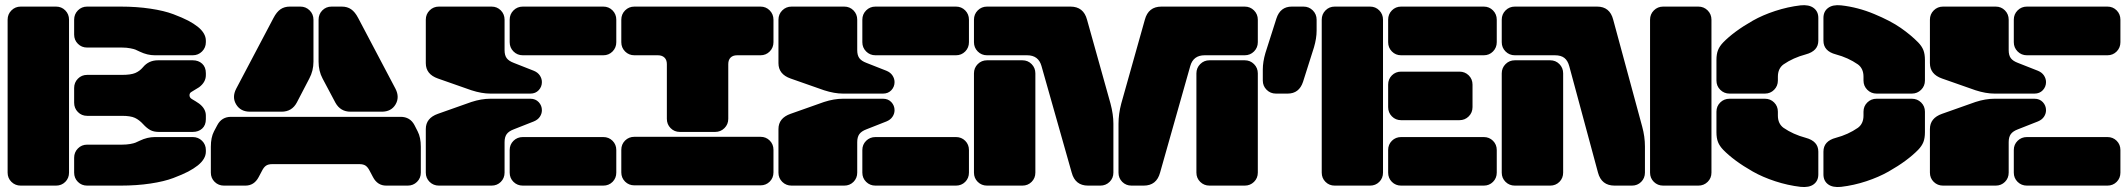

<svg xmlns="http://www.w3.org/2000/svg" viewBox="-20 -726 8324 751"><path d="M199.2 0H61Q39.6 0 24.7 -14.6Q9.8 -29.3 9.8 -50.8V-648.9Q9.8 -670.4 24.7 -685.3Q39.6 -700.2 61 -700.2H199.2Q220.7 -700.2 235.4 -685.3Q250 -670.4 250 -648.9V-50.8Q250 -29.3 235.4 -14.6Q220.7 0 199.2 0ZM457 -540H320.8Q299.3 -540 284.7 -554.7Q270 -569.3 270 -590.8V-648.9Q270 -670.4 284.7 -685.3Q299.3 -700.2 320.8 -700.2H452.1Q514.6 -700.2 568.4 -692.1Q622.1 -684.1 658.2 -670.4Q694.3 -656.7 716.1 -645.3Q737.8 -633.8 753.9 -621.1Q785.2 -595.7 785.2 -566.9V-561Q785.2 -539.6 770.3 -524.7Q755.4 -509.8 733.9 -509.8H585.9Q556.2 -509.8 526.9 -523.9Q514.6 -529.8 509.5 -532Q504.4 -534.2 489.7 -537.1Q475.1 -540 457 -540ZM270 -324.2V-381.8Q270 -403.3 284.7 -418.2Q299.3 -433.1 320.8 -433.1H457Q491.7 -433.1 509 -440.4Q526.4 -447.8 539.1 -462.9Q561.5 -490.2 598.1 -490.2H733.9Q756.3 -490.2 770.8 -476.8Q785.2 -463.4 785.2 -439.9V-432.1Q785.2 -404.8 758.8 -384.8L730 -367.2Q721.2 -362.8 721.2 -353.5Q721.2 -344.2 730 -338.9Q746.1 -329.6 758.8 -320.8Q785.2 -300.8 785.2 -273.9V-259.8Q785.2 -236.3 770.8 -223.1Q756.3 -210 733.9 -210H601.1Q581.1 -210 567.4 -217.5Q553.7 -225.1 540 -240.2Q524.9 -256.8 507.8 -264.9Q490.7 -272.9 457 -272.9H320.8Q299.3 -272.9 284.7 -287.8Q270 -302.7 270 -324.2ZM320.8 -160.2H457Q475.1 -160.2 489.5 -162.8Q503.9 -165.5 509.8 -168Q515.6 -170.4 526.9 -175.8Q556.2 -189.9 585.9 -189.9H733.9Q755.4 -189.9 770.3 -175.3Q785.2 -160.6 785.2 -139.2V-132.8Q785.2 -104.5 753.9 -79.1Q737.8 -66.4 716.1 -54.9Q694.3 -43.5 658.2 -29.8Q622.1 -16.1 568.4 -8.1Q514.6 0 452.1 0H320.8Q299.3 0 284.7 -14.6Q270 -29.3 270 -50.8V-108.9Q270 -130.4 284.7 -145.3Q299.3 -160.2 320.8 -160.2Z M1113.8 -700.2H1154.8Q1176.3 -700.2 1191.2 -685.3Q1206.1 -670.4 1206.1 -648.9V-484.9Q1206.1 -449.2 1189.9 -418.9L1141.1 -325.2Q1122.1 -289.1 1081.1 -289.1H958Q920.9 -289.1 903.8 -317.4Q886.7 -345.7 903.8 -378.9L1049.8 -655.8Q1062 -679.2 1077.1 -689.7Q1092.3 -700.2 1113.8 -700.2ZM1276.9 -700.2H1316.9Q1338.4 -700.2 1353.5 -689.7Q1368.7 -679.2 1380.9 -655.8L1526.9 -378.9Q1543.9 -345.7 1527.1 -317.4Q1510.3 -289.1 1473.1 -289.1H1351.1Q1311.5 -289.1 1292 -324.2L1241.7 -418.9Q1226.1 -448.2 1226.1 -484.9V-648.9Q1226.1 -670.4 1240.7 -685.3Q1255.4 -700.2 1276.9 -700.2ZM883.8 -269H1546.9Q1584 -269 1601.1 -236.8L1613.8 -211.9Q1626 -188.5 1626 -151.9V-50.8Q1626 -29.3 1611.1 -14.6Q1596.2 0 1574.7 0H1490.7Q1456.5 0 1439 -33.2L1425.8 -58.1Q1418.9 -71.8 1410.2 -77.9Q1401.4 -84 1385.7 -84H1044.9Q1029.3 -84 1020.5 -77.9Q1011.7 -71.8 1004.9 -58.1L991.7 -33.2Q974.1 0 939.9 0H856Q834.5 0 819.6 -14.6Q804.7 -29.3 804.7 -50.8V-151.9Q804.7 -188.5 816.9 -211.9L830.1 -236.8Q847.2 -269 883.8 -269Z M2054.7 -359.9H1897.9Q1864.3 -359.9 1823.7 -373L1692.9 -418.9Q1645.5 -435.5 1645.5 -479V-648.9Q1645.5 -670.4 1660.4 -685.3Q1675.3 -700.2 1696.8 -700.2H1902.8Q1924.3 -700.2 1939 -685.3Q1953.6 -670.4 1953.6 -648.9V-529.8Q1953.6 -509.8 1961.9 -498.5Q1970.2 -487.3 1989.7 -480L2067.9 -449.2Q2083.5 -442.9 2091.6 -430.7Q2099.6 -418.5 2099.6 -404.8Q2099.6 -386.7 2087.2 -373.3Q2074.7 -359.9 2054.7 -359.9ZM2390.6 -648.9V-561Q2390.6 -539.6 2376 -524.7Q2361.3 -509.8 2339.8 -509.8H2024.9Q2003.4 -509.8 1988.5 -524.7Q1973.6 -539.6 1973.6 -561V-648.9Q1973.6 -670.4 1988.5 -685.3Q2003.4 -700.2 2024.9 -700.2H2339.8Q2361.3 -700.2 2376 -685.3Q2390.6 -670.4 2390.6 -648.9ZM1897.9 -339.8H2054.7Q2074.7 -339.8 2087.2 -326.4Q2099.6 -313 2099.6 -294.9Q2099.6 -281.2 2091.6 -269.3Q2083.5 -257.3 2067.9 -251L1989.7 -220.2Q1970.2 -212.9 1961.9 -201.4Q1953.6 -189.9 1953.6 -169.9V-50.8Q1953.6 -29.3 1939 -14.6Q1924.3 0 1902.8 0H1696.8Q1675.3 0 1660.4 -14.6Q1645.5 -29.3 1645.5 -50.8V-221.2Q1645.5 -264.2 1692.9 -280.8L1823.7 -327.1Q1862.8 -339.8 1897.9 -339.8ZM2390.6 -139.2V-50.8Q2390.6 -29.3 2376 -14.6Q2361.3 0 2339.8 0H2024.9Q2003.4 0 1988.5 -14.6Q1973.6 -29.3 1973.6 -50.8V-139.2Q1973.6 -160.6 1988.5 -175.3Q2003.4 -189.9 2024.9 -189.9H2339.8Q2361.3 -189.9 2376 -175.3Q2390.6 -160.6 2390.6 -139.2Z M2461.4 -700.2H2954.6Q2976.1 -700.2 2990.7 -685.3Q3005.4 -670.4 3005.4 -648.9V-561Q3005.4 -539.6 2990.7 -524.7Q2976.1 -509.8 2954.6 -509.8H2863.3Q2846.7 -509.8 2837.6 -500.7Q2828.6 -491.7 2828.6 -475.1V-261.2Q2828.6 -239.7 2813.7 -224.9Q2798.8 -210 2777.3 -210H2639.2Q2617.7 -210 2603 -224.9Q2588.4 -239.7 2588.4 -261.2V-475.1Q2588.4 -491.7 2579.1 -500.7Q2569.8 -509.8 2553.2 -509.8H2461.4Q2439.9 -509.8 2425 -524.7Q2410.2 -539.6 2410.2 -561V-648.9Q2410.2 -670.4 2425 -685.3Q2439.9 -700.2 2461.4 -700.2ZM3005.4 -140.1V-51.8Q3005.4 -30.3 2990.7 -15.6Q2976.1 -1 2954.6 -1H2461.4Q2439.9 -1 2425 -15.6Q2410.2 -30.3 2410.2 -51.8V-140.1Q2410.2 -161.6 2425 -176.3Q2439.9 -190.9 2461.4 -190.9H2954.6Q2976.1 -190.9 2990.7 -176.3Q3005.4 -161.6 3005.4 -140.1Z M3434.1 -359.9H3277.3Q3243.7 -359.9 3203.1 -373L3072.3 -418.9Q3024.9 -435.5 3024.9 -479V-648.9Q3024.9 -670.4 3039.8 -685.3Q3054.7 -700.2 3076.2 -700.2H3282.2Q3303.7 -700.2 3318.4 -685.3Q3333 -670.4 3333 -648.9V-529.8Q3333 -509.8 3341.3 -498.5Q3349.6 -487.3 3369.1 -480L3447.3 -449.2Q3462.9 -442.9 3470.9 -430.7Q3479 -418.5 3479 -404.8Q3479 -386.7 3466.6 -373.3Q3454.1 -359.9 3434.1 -359.9ZM3770 -648.9V-561Q3770 -539.6 3755.4 -524.7Q3740.7 -509.8 3719.2 -509.8H3404.3Q3382.8 -509.8 3367.9 -524.7Q3353 -539.6 3353 -561V-648.9Q3353 -670.4 3367.9 -685.3Q3382.8 -700.2 3404.3 -700.2H3719.2Q3740.7 -700.2 3755.4 -685.3Q3770 -670.4 3770 -648.9ZM3277.3 -339.8H3434.1Q3454.1 -339.8 3466.6 -326.4Q3479 -313 3479 -294.9Q3479 -281.2 3470.9 -269.3Q3462.9 -257.3 3447.3 -251L3369.1 -220.2Q3349.6 -212.9 3341.3 -201.4Q3333 -189.9 3333 -169.9V-50.8Q3333 -29.3 3318.4 -14.6Q3303.7 0 3282.2 0H3076.2Q3054.7 0 3039.8 -14.6Q3024.9 -29.3 3024.9 -50.8V-221.2Q3024.9 -264.2 3072.3 -280.8L3203.1 -327.1Q3242.2 -339.8 3277.3 -339.8ZM3770 -139.2V-50.8Q3770 -29.3 3755.4 -14.6Q3740.7 0 3719.2 0H3404.3Q3382.8 0 3367.9 -14.6Q3353 -29.3 3353 -50.8V-139.2Q3353 -160.6 3367.9 -175.3Q3382.8 -189.9 3404.3 -189.9H3719.2Q3740.7 -189.9 3755.4 -175.3Q3770 -160.6 3770 -139.2Z M3840.8 -700.2H4167Q4218.3 -700.2 4231.9 -648.9L4323.7 -320.8Q4335 -278.3 4335 -242.2V-50.8Q4335 -29.3 4320.1 -14.6Q4305.2 0 4283.7 0H4235.8Q4185.5 0 4171.9 -50.8L4053.7 -467.8Q4042 -509.8 3997.6 -509.8H3840.8Q3819.3 -509.8 3804.4 -524.7Q3789.6 -539.6 3789.6 -561V-648.9Q3789.6 -670.4 3804.4 -685.3Q3819.3 -700.2 3840.8 -700.2ZM4522.9 -700.2H4848.6Q4870.1 -700.2 4885 -685.3Q4899.9 -670.4 4899.9 -648.9V-561Q4899.9 -539.6 4885 -524.7Q4870.1 -509.8 4848.6 -509.8H4691.9Q4647.5 -509.8 4635.7 -467.8L4517.6 -50.8Q4503.9 0 4453.6 0H4405.8Q4384.3 0 4369.6 -14.6Q4355 -29.3 4355 -50.8V-242.2Q4355 -280.3 4365.7 -320.8L4458 -648.9Q4471.7 -700.2 4522.9 -700.2ZM4029.8 -439V-50.8Q4029.8 -29.3 4015.1 -14.6Q4000.5 0 3979 0H3840.8Q3819.3 0 3804.4 -14.6Q3789.6 -29.3 3789.6 -50.8V-439Q3789.6 -460.4 3804.4 -475.3Q3819.3 -490.2 3840.8 -490.2H3979Q4000.5 -490.2 4015.1 -475.3Q4029.8 -460.4 4029.8 -439ZM4659.7 -50.8V-439Q4659.7 -460.4 4674.6 -475.3Q4689.5 -490.2 4710.9 -490.2H4848.6Q4870.1 -490.2 4885 -475.3Q4899.9 -460.4 4899.9 -439V-50.8Q4899.9 -29.3 4885 -14.6Q4870.1 0 4848.6 0H4710.9Q4689.5 0 4674.6 -14.6Q4659.7 -29.3 4659.7 -50.8Z M5032.7 -700.2H5078.6Q5100.1 -700.2 5115 -685.3Q5129.9 -670.4 5129.9 -648.9V-606Q5129.9 -576.2 5119.6 -541L5076.7 -405.8Q5061.5 -359.9 5016.6 -359.9H4970.7Q4949.2 -359.9 4934.3 -374.8Q4919.4 -389.6 4919.4 -411.1V-454.1Q4919.4 -483.9 4929.7 -519L4972.7 -653.8Q4987.8 -700.2 5032.7 -700.2ZM5338.9 0H5200.7Q5179.2 0 5164.6 -14.6Q5149.9 -29.3 5149.9 -50.8V-648.9Q5149.9 -670.4 5164.6 -685.3Q5179.2 -700.2 5200.7 -700.2H5338.9Q5360.4 -700.2 5375 -685.3Q5389.6 -670.4 5389.6 -648.9V-50.8Q5389.6 -29.3 5375 -14.6Q5360.4 0 5338.9 0ZM5783.7 -509.8H5460.4Q5439 -509.8 5424.3 -524.7Q5409.7 -539.6 5409.7 -561V-648.9Q5409.7 -670.4 5424.3 -685.3Q5439 -700.2 5460.4 -700.2H5783.7Q5805.2 -700.2 5819.8 -685.3Q5834.5 -670.4 5834.5 -648.9V-561Q5834.5 -539.6 5819.8 -524.7Q5805.2 -509.8 5783.7 -509.8ZM5688.5 -255.9H5460.4Q5439 -255.9 5424.3 -270.8Q5409.7 -285.6 5409.7 -307.1V-395Q5409.7 -416.5 5424.3 -431.2Q5439 -445.8 5460.4 -445.8H5688.5Q5710 -445.8 5724.9 -431.2Q5739.7 -416.5 5739.7 -395V-307.1Q5739.7 -285.6 5724.9 -270.8Q5710 -255.9 5688.5 -255.9ZM5783.7 0H5460.4Q5439 0 5424.3 -14.6Q5409.7 -29.3 5409.7 -50.8V-139.2Q5409.7 -160.6 5424.3 -175.3Q5439 -189.9 5460.4 -189.9H5783.7Q5805.2 -189.9 5819.8 -175.3Q5834.5 -160.6 5834.5 -139.2V-50.8Q5834.5 -29.3 5819.8 -14.6Q5805.2 0 5783.7 0Z M5905.3 -700.2H6227.1Q6276.9 -700.2 6290 -648.9L6403.3 -231Q6414.1 -191.9 6414.1 -152.8V-50.8Q6414.1 -29.3 6399.4 -14.6Q6384.8 0 6363.3 0H6295.4Q6244.1 0 6230.5 -50.8L6118.2 -466.8Q6112.3 -488.8 6099.1 -499.3Q6085.9 -509.8 6062 -509.8H5905.3Q5883.8 -509.8 5868.9 -524.7Q5854 -539.6 5854 -561V-648.9Q5854 -670.4 5868.9 -685.3Q5883.8 -700.2 5905.3 -700.2ZM6623 0H6485.4Q6463.9 0 6449 -14.6Q6434.1 -29.3 6434.1 -50.8V-648.9Q6434.1 -670.4 6449 -685.3Q6463.9 -700.2 6485.4 -700.2H6623Q6644.5 -700.2 6659.4 -685.3Q6674.3 -670.4 6674.3 -648.9V-50.8Q6674.3 -29.3 6659.4 -14.6Q6644.5 0 6623 0ZM6094.2 -439V-50.8Q6094.2 -29.3 6079.6 -14.6Q6064.9 0 6043.5 0H5905.3Q5883.8 0 5868.9 -14.6Q5854 -29.3 5854 -50.8V-439Q5854 -460.4 5868.9 -475.3Q5883.8 -490.2 5905.3 -490.2H6043.5Q6064.9 -490.2 6079.6 -475.3Q6094.2 -460.4 6094.2 -439Z M6934.1 -425.8V-411.1Q6934.1 -389.6 6919.4 -374.8Q6904.8 -359.9 6883.3 -359.9H6745.1Q6723.6 -359.9 6708.7 -374.8Q6693.8 -389.6 6693.8 -411.1V-491.2Q6693.8 -514.6 6700 -530Q6706.1 -545.4 6720.2 -560.1Q6740.7 -581.1 6769.3 -602.3Q6797.9 -623.5 6836.2 -645.3Q6874.5 -667 6923.6 -683.1Q6972.7 -699.2 7022.9 -705.1Q7055.7 -708.5 7074 -694.8Q7092.3 -681.2 7092.3 -655.8V-566.9Q7092.3 -526.4 7043 -513.2Q6993.7 -500 6956.1 -474.1Q6934.1 -458 6934.1 -425.8ZM7269 -411.1V-425.8Q7269 -458 7247.1 -474.1Q7209 -500.5 7161.1 -513.2Q7112.3 -525.9 7112.3 -566.9V-655.8Q7112.3 -681.2 7130.4 -694.8Q7148.4 -708.5 7181.2 -705.1Q7247.1 -697.8 7311 -671.1Q7375 -644.5 7414.6 -616.9Q7454.1 -589.4 7482.9 -560.1Q7497.1 -545.4 7503.2 -530Q7509.3 -514.6 7509.3 -491.2V-411.1Q7509.3 -389.6 7494.4 -374.8Q7479.5 -359.9 7458 -359.9H7320.3Q7298.8 -359.9 7283.9 -374.8Q7269 -389.6 7269 -411.1ZM6934.1 -289.1V-273.9Q6934.1 -242.2 6956.1 -226.1Q6993.7 -200.2 7043 -187Q7092.3 -173.8 7092.3 -132.8V-43.9Q7092.3 -18.6 7074.2 -5.1Q7056.2 8.3 7022.9 4.9Q6972.7 -1 6923.6 -17.1Q6874.5 -33.2 6836.2 -54.9Q6797.9 -76.7 6769.3 -97.9Q6740.7 -119.1 6720.2 -140.1Q6706.1 -154.8 6700 -170.2Q6693.8 -185.5 6693.8 -209V-289.1Q6693.8 -310.5 6708.7 -325.2Q6723.6 -339.8 6745.1 -339.8H6883.3Q6904.8 -339.8 6919.4 -325.2Q6934.1 -310.5 6934.1 -289.1ZM7269 -273.9V-289.1Q7269 -310.5 7283.9 -325.2Q7298.8 -339.8 7320.3 -339.8H7458Q7479.5 -339.8 7494.4 -325.2Q7509.3 -310.5 7509.3 -289.1V-209Q7509.3 -185.5 7503.2 -170.2Q7497.1 -154.8 7482.9 -140.1Q7462.4 -119.1 7433.8 -97.9Q7405.3 -76.7 7366.9 -54.9Q7328.6 -33.2 7280 -17.1Q7231.4 -1 7181.2 4.9Q7148.4 8.3 7130.4 -5.1Q7112.3 -18.6 7112.3 -43.9V-132.8Q7112.3 -174.3 7161.1 -187Q7209 -199.7 7247.1 -226.1Q7269 -242.2 7269 -273.9Z M7938 -359.9H7781.2Q7747.6 -359.9 7707 -373L7576.2 -418.9Q7528.8 -435.5 7528.8 -479V-648.9Q7528.8 -670.4 7543.7 -685.3Q7558.6 -700.2 7580.1 -700.2H7786.1Q7807.6 -700.2 7822.3 -685.3Q7836.9 -670.4 7836.9 -648.9V-529.8Q7836.9 -509.8 7845.2 -498.5Q7853.5 -487.3 7873 -480L7951.2 -449.2Q7966.8 -442.9 7974.9 -430.7Q7982.9 -418.5 7982.9 -404.8Q7982.9 -386.7 7970.5 -373.3Q7958 -359.9 7938 -359.9ZM8273.9 -648.9V-561Q8273.9 -539.6 8259.3 -524.7Q8244.6 -509.8 8223.1 -509.8H7908.2Q7886.7 -509.8 7871.8 -524.7Q7856.9 -539.6 7856.9 -561V-648.9Q7856.9 -670.4 7871.8 -685.3Q7886.7 -700.2 7908.2 -700.2H8223.1Q8244.6 -700.2 8259.3 -685.3Q8273.9 -670.4 8273.9 -648.9ZM7781.2 -339.8H7938Q7958 -339.8 7970.5 -326.4Q7982.9 -313 7982.9 -294.9Q7982.9 -281.2 7974.9 -269.3Q7966.8 -257.3 7951.2 -251L7873 -220.2Q7853.5 -212.9 7845.2 -201.4Q7836.9 -189.9 7836.9 -169.9V-50.8Q7836.9 -29.3 7822.3 -14.6Q7807.6 0 7786.1 0H7580.1Q7558.6 0 7543.7 -14.6Q7528.8 -29.3 7528.8 -50.8V-221.2Q7528.8 -264.2 7576.2 -280.8L7707 -327.1Q7746.1 -339.8 7781.2 -339.8ZM8273.9 -139.2V-50.8Q8273.9 -29.3 8259.3 -14.6Q8244.6 0 8223.1 0H7908.2Q7886.7 0 7871.8 -14.6Q7856.9 -29.3 7856.9 -50.8V-139.2Q7856.9 -160.6 7871.8 -175.3Q7886.7 -189.9 7908.2 -189.9H8223.1Q8244.6 -189.9 8259.3 -175.3Q8273.9 -160.6 8273.9 -139.2Z"/></svg>

Font: Nastup Soft
Style: Regular
Weight: 400
Designer: Maksym Kobuzan
Foundry: Zakznak
Version: Version 1.020;hotconv 1.0.109;makeotfexe 2.5.65596